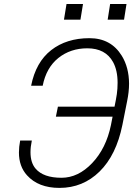

<svg xmlns="http://www.w3.org/2000/svg" viewBox="-20 -908 660 938"><path d="M270.5 10Q167.5 10 112 -51.5Q72.5 -95 72.5 -163Q72.5 -190.5 78.5 -221.5H135.5Q129 -190.5 129 -164.5Q129 -113 154 -84Q192 -39.5 280.5 -39.5Q362 -39.5 430.2 -111.2Q498.5 -183 522 -297L530 -338H253L263 -387H539.5Q547 -422.5 550.8 -448.2Q554.5 -474 554.5 -503.5Q554.5 -564 532.5 -604.5Q495.5 -672 406.5 -672Q324.5 -672 265.2 -624.8Q206 -577.5 188.5 -489H132Q155 -604.5 230 -663Q305 -721.5 417 -721.5Q522 -721.5 575 -635.5Q610 -578.5 610.5 -499.5Q610.5 -459.5 601 -413.5L578 -298Q548 -150 466.5 -70Q385 10 270.5 10ZM586 -812H506L518 -888.5H598ZM373 -812H292.5L305 -888.5H385.5Z"/></svg>

Font: Roberto Sans Light
Style: Italic
Weight: 300
Italic angle: -11°
Designer: Google
Version: Version 1.00;June 11, 2020;FontCreator 12.0.0.2522 64-bit; t